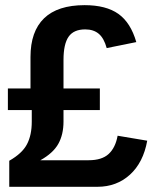

<svg xmlns="http://www.w3.org/2000/svg" viewBox="-20 -718 596 738"><path d="M545.9 -177.2Q530.8 -93.3 479.5 -46.6Q428.2 0 354.5 0H15.6V-100.1Q65.4 -128.4 83.7 -163.6Q102.1 -198.7 102.1 -250V-294.9H10.3V-377.9H97.2V-499Q97.2 -597.2 149.4 -647.7Q201.7 -698.2 305.2 -698.2Q387.7 -698.2 435.1 -664.6Q482.4 -630.9 503.9 -556.2L390.1 -533.2Q379.9 -570.8 359.9 -587.9Q339.8 -605 307.6 -605Q263.2 -605 243.7 -576.9Q224.1 -548.8 224.1 -487.8V-377.9H363.8V-294.9H224.1V-251Q224.1 -200.7 204.1 -165Q184.1 -129.4 135.3 -102.1H320.8Q371.6 -102.1 397.7 -126.2Q423.8 -150.4 432.1 -196.3Z"/></svg>

Font: Liberation Sans
Style: Bold
Weight: 700
Designer: Steve Matteson
Foundry: Ascender Corporation
Version: Version 2.1.5